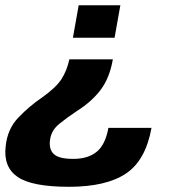

<svg xmlns="http://www.w3.org/2000/svg" viewBox="-34 -613 643 727"><path d="M393.3 -388.4H228.6Q219.8 -346.5 199.1 -314Q178.4 -281.5 124.8 -243.5Q78.7 -212.6 36.2 -168.6Q-6.3 -124.7 -12.6 -58.2Q-21.6 19.7 32.8 57Q87.2 94.3 227.4 94.3Q366.9 94.3 442.2 44.6Q517.4 -5.1 539.7 -128.8H376.4Q365.4 -66.1 332.7 -38.8Q300 -11.4 243.3 -11.4Q188.2 -11.4 169.1 -30.2Q149.9 -48.9 155.9 -86.3Q161.2 -120 190 -143.6Q218.9 -167.3 258.2 -193.4Q312.5 -227.3 346.9 -272.6Q381.2 -317.8 393.3 -388.4ZM399.9 -470.2 421.7 -593H263.9L242.1 -470.2Z"/></svg>

Font: Anybody Thin
Style: Italic
Weight: 100
Italic angle: -10°
Designer: Tyler Finck
Foundry: Etcetera Type Company
Version: Version 1.114;gftools[0.9.25]